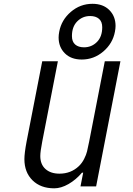

<svg xmlns="http://www.w3.org/2000/svg" viewBox="-20 -993 707 1023"><path d="M472.7 -972.7Q529.3 -972.7 562.5 -939.5Q595.7 -906.2 595.7 -854.8Q595.7 -841.8 592.4 -824.2Q580.7 -761.7 530.6 -718.8Q480.5 -675.8 415.4 -675.8Q358.7 -675.8 325.5 -709Q292.3 -742.2 292.3 -793.6Q292.3 -806.6 295.6 -824.2Q307.3 -886.7 357.4 -929.7Q407.6 -972.7 472.7 -972.7ZM427.7 -740.9Q468.1 -740.9 496.4 -769.2Q524.7 -797.5 524.7 -847.7Q524.7 -877.6 507.5 -892.6Q490.2 -907.6 460.3 -907.6Q419.9 -907.6 391.6 -879.2Q363.3 -850.9 363.3 -800.8Q363.3 -770.8 380.5 -755.9Q397.8 -740.9 427.7 -740.9ZM194.7 -161.5Q194.7 -117.2 222.3 -92.4Q250 -67.7 296.9 -67.7Q358.1 -67.7 400.4 -108.1Q417.3 -124.3 428.4 -146.5Q439.5 -168.6 443.7 -185.9Q447.9 -203.1 455.1 -238.9L538.4 -666.7H621.7L492.2 0H408.9L423.2 -72.9H416.7Q384.8 -35.2 345.1 -12.4Q305.3 10.4 268.9 10.4Q196.6 10.4 153.3 -32.2Q110 -74.9 110 -145.2Q110 -176.4 121.7 -238.9L205.1 -666.7H288.4L205.1 -238.9Q194.7 -185.5 194.7 -161.5Z"/></svg>

Font: Monoid
Style: Italic
Weight: 400
Width: 4
Italic angle: -11°
Monospace: yes
Version: Version 0.61